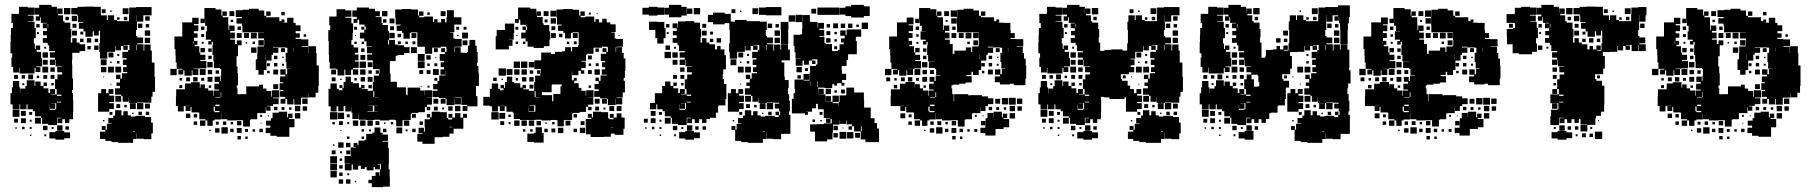

<svg xmlns="http://www.w3.org/2000/svg" viewBox="-20 -557 7434 789"><path d="M295 -382H307V-375H330V-347H307V-340H277V-310H276V-292H277V-235H280V-187H276V-175H280V-146H281V-96H280V-67H265V-52H247V-67H236V-51H216V-71H232V-73H214V-43H178V-48H153V-73H148V-79H124V-100H115V-108H93V-128H89V-108H63V-128H60V-107H32V-128H23V-174H29V-198H33V-224H59V-198H63V-174H64V-193H84V-203H90V-227H122V-204H125V-222H147V-204H159V-194H179V-175H186V-191H206V-171H190V-169H213V-191H206V-231H216V-251H235V-260H215V-282H235V-284H209V-311H207V-290H185V-312H206V-320H185V-342H206V-347H182V-371H176V-381H156V-401H173V-412H157V-430H173V-441H156V-461H173V-463H148V-486H145V-472H127V-490H141V-497H122V-525H141V-537H192V-529H214V-504H215V-522H237V-500H219V-494H239V-470H245V-464H269V-438H273V-404H271V-382H277V-400H295ZM615 -300V-242H617V-180H607V-160H602V-135H570V-136H543V-134H509V-156H508V-139H484V-163H478V-168H453V-194H473V-204H459V-218H473V-232H457V-250H475V-234H481V-256H503V-261H486V-281H500V-290H485V-312H500V-318H483V-344H506V-351H512V-372H489V-370H505V-352H487V-368H477V-350H455V-368H453V-344H424V-343H421V-316H391V-343H388V-379H391V-431H386V-411H366V-428H361V-406H331V-428H323V-439H304V-463H322V-466H301V-493H298V-498H273V-524H298V-529H327V-530H365V-529H394V-500H395V-494H419V-475H423V-494H449V-475H460V-470H510V-497H511V-526H539V-528H603V-494H569V-468H543V-494H542V-468H543V-434H539V-409H544V-403H568V-379H544V-375H570V-349H573V-374H599V-349H604V-300ZM27 -320H30V-338H23V-384H24V-413H25V-442H33V-462H27V-500H58V-529H94V-526H121V-496H94V-493H118V-469H94V-467H122V-442H127V-400H119V-378H123V-356H127V-370H145V-352H131V-344H149V-318H153V-284H129V-281H146V-261H126V-278H122V-255H60V-279H58V-259H34V-282H27ZM243 -524H269V-498H243ZM484 -523H508V-499H484ZM398 -519H414V-503H398ZM433 -514H439V-508H433ZM275 -492H297V-470H275ZM577 -490H595V-472H577ZM263 -488V-474H249V-488ZM503 -488V-474H489V-488ZM461 -486H471V-476H461ZM565 -460V-442H547V-460ZM278 -443V-459H294V-443ZM129 -458H143V-444H129ZM176 -444H178V-458H176ZM593 -458V-444H579V-458ZM575 -432H597V-410H575ZM296 -411H276V-431H296ZM310 -415V-427H322V-415ZM140 -425V-417H132V-425ZM597 -380H575V-402H597ZM355 -382H337V-400H355ZM323 -384H309V-398H323ZM369 -384V-398H383V-384ZM542 -373H540V-351H542ZM385 -352H367V-370H385ZM353 -354H339V-368H353ZM162 -357V-365H170V-357ZM177 -320H155V-342H177ZM426 -341H446V-321H426ZM462 -327V-335H470V-327ZM394 -313H418V-289H394ZM176 -311V-291H156V-311ZM471 -296H461V-306H471ZM439 -304V-298H433V-304ZM178 -259H154V-283H178ZM448 -259H424V-283H448ZM478 -259H454V-283H478ZM395 -282H417V-260H395ZM187 -280H205V-262H187ZM116 -251V-231H96V-251ZM54 -249V-233H38V-249ZM174 -249V-233H158V-249ZM188 -249H204V-233H188ZM69 -248H83V-234H69ZM141 -246V-236H131V-246ZM408 -243V-239H404V-243ZM159 -218H173V-204H159ZM201 -216V-206H191V-216ZM80 -215V-207H72V-215ZM438 -213V-209H434V-213ZM448 -109H429V-98H383V-174H396V-191H416V-174H426V-191H446V-171H429V-164H449V-138H429V-133H448ZM214 -163H232V-168H214ZM478 -139H454V-163H478ZM231 -136V-139H214V-136ZM569 -134V-108H543V-134ZM211 -109V-133H190V-132H207V-110H185V-127H184V-106H208V-109ZM514 -133H538V-109H514ZM576 -131H596V-111H576ZM458 -113V-129H474V-113ZM491 -116V-126H501V-116ZM60 -77H32V-105H60ZM576 -76H601V-53H608V-9H602V15H570V13H542V-10H541V14H527V30H465V27H438V22H413V14H391V-16H413V-23H398V-39H414V-24H419V-48H439V-50H425V-72H445V-82H453V-104H479V-83H487V-100H505V-83H518V-78H536V-81H576ZM86 -81H66V-101H86ZM549 -84V-98H563V-84ZM593 -98V-84H579V-98ZM112 -85H100V-97H112ZM442 -97V-85H430V-97ZM529 -94V-88H523V-94ZM148 -49H124V-73H148ZM86 -51H66V-71H86ZM54 -53H38V-69H54ZM110 -57H102V-65H110ZM409 -64V-58H403V-64ZM215 -20V-42H237V-20ZM175 -22H157V-40H175ZM249 -24V-38H263V-24ZM81 -26H71V-36H81ZM110 -27H102V-35H110ZM192 -27V-35H200V-27ZM49 -28H43V-34H49ZM208 -19H244V-13H268V11H244V17H208V12H183V-14H208ZM535 -18H527V-16H535ZM170 3H162V-5H170ZM109 2H103V-4H109Z M1072 -116V-92H1037V-67H1010V-64H1007V-37H979V-63H952V-62H914V-67H889V-90H888V-66H862V-62H854V-40H832V-62H824V-67H799V-94H796V-95H767V-118H763V-101H743V-121H760V-122H743V-121H735V-99H711V-121H703V-161H704V-190H740V-214H765V-219H801V-197H804V-210H822V-194H836V-185H857V-163H859V-185H880V-189H861V-213H880V-220H862V-242H884V-224H887V-247H889V-273H885V-277H859V-305H857V-331H853V-371H855V-385H850V-374H836V-388H847V-394H826V-428H830V-451H823V-478H822V-462H804V-480H820V-524H866V-518H890V-493H894V-510H912V-492H895V-486H918V-457H919V-434H922V-452H944V-430H926V-423H945V-399H926V-394H946V-376H953V-391H973V-371H958V-326H952V-284H956V-256H958V-206H953V-194H956V-170H962V-168H964V-170H992V-202H1045V-209H1061V-193H1075V-183H1095V-160H1098V-186H1128V-156H1102V-153H1125V-129H1102V-122H1078V-120H1092V-102H1074V-116ZM1281 -288H1290V-204H1288V-176H1277V-157H1249V-174H1248V-156H1219V-155H1217V-127H1189V-150H1186V-128H1160V-150H1153V-131H1133V-151H1152V-159H1131V-183H1144V-187H1129V-215H1144V-219H1131V-243H1152V-250H1132V-272H1154V-252H1160V-274H1174V-275H1157V-302H1154V-340H1161V-361H1153V-362H1124V-364H1102V-362H1124V-340H1102V-332H1096V-308H1075V-269H1064V-250H1042V-269H1031V-313H1037V-337H1038V-366H1064V-370H1066V-393H1065V-399H1041V-423H1065V-424H1036V-425H1010V-424H976V-452H974V-460H952V-482H974V-487H949V-515H977V-517H1003V-521H1043V-514H1066V-492H1074V-486H1128V-470H1137V-477H1149V-465H1142V-464H1160V-484H1186V-463H1195V-453H1215V-429H1195V-420H1212V-402H1195V-397H1219V-395H1247V-367H1220V-364H1246V-339H1247V-367H1279V-339H1281ZM923 -511H943V-491H923ZM1074 -510H1092V-492H1074ZM1136 -508H1150V-494H1136ZM713 -271H730V-274H706V-300H702V-329H701V-355H697V-407H729V-465H770V-484H796V-458H777V-453H795V-429H777V-420H792V-402H777V-389H791V-373H780V-367H799V-341H803V-332H824V-310H803V-306H828V-276H799V-275H776V-273H795V-249H771V-268H768V-246H738V-268H733V-251H713ZM938 -476V-466H928V-476ZM806 -448H820V-434H806ZM956 -434V-448H970V-434ZM1011 -423H1035V-399H1011ZM973 -401H953V-421H973ZM983 -421H1003V-401H983ZM807 -417H819V-405H807ZM1228 -416H1238V-406H1228ZM1042 -370V-392H1064V-370ZM775 -387H773V-378H775ZM1018 -376V-386H1028V-376ZM817 -385V-377H809V-385ZM996 -384V-378H990V-384ZM1034 -340H1012V-362H1034ZM1186 -346V-361H1185V-346ZM804 -360H822V-342H804ZM1135 -359H1151V-343H1135ZM836 -358H850V-344H836ZM1069 -313H1070V-332H1069ZM850 -314H836V-328H850ZM1106 -328H1120V-314H1106ZM1140 -318V-324H1146V-318ZM854 -280H832V-302H854ZM1120 -284H1106V-298H1120ZM1077 -297H1089V-285H1077ZM1147 -287H1139V-295H1147ZM680 -274H706V-248H680ZM801 -273H825V-249H801ZM1123 -251H1103V-271H1123ZM834 -252V-270H852V-252ZM866 -254V-268H880V-254ZM1088 -266V-256H1078V-266ZM833 -241H853V-221H833ZM792 -240V-222H774V-240ZM761 -239V-223H745V-239ZM819 -237V-225H807V-237ZM718 -226V-236H728V-226ZM1123 -191H1103V-211H1123ZM729 -195H717V-207H729ZM848 -206V-196H838V-206ZM887 -158H889V-178H887ZM865 -155H886V-157H865ZM1244 -130H1222V-152H1244ZM882 -127H865V-121H882ZM1214 -100H1192V-122H1214ZM1242 -102H1224V-120H1242ZM858 -119V-100H862V-96H882V-101H863V-119ZM1120 -118V-104H1106V-118ZM1137 -105V-117H1149V-105ZM1168 -106V-116H1178V-106ZM1182 -72H1167V-68H1190V-34H1169V5H1117V1H1091V-10H1072V-32H1091V-41H1073V-61H1093V-71H1100V-94H1126V-98H1160V-75H1164V-90H1182ZM1214 -70H1192V-92H1214ZM762 -72H744V-90H762ZM790 -74H776V-88H790ZM1049 -85H1057V-77H1049ZM1085 -83V-79H1081V-83ZM824 -40H802V-62H824ZM954 -42V-60H972V-42ZM790 -44H776V-58H790ZM896 -44V-58H910V-44ZM867 -45V-57H879V-45ZM928 -46V-56H938V-46ZM1055 -53V-49H1051V-53ZM916 -8H890V-34H916ZM973 -11H953V-31H973ZM882 -12H864V-30H882ZM940 -14H926V-28H940ZM1060 -14H1046V-28H1060ZM999 -15H987V-27H999ZM1028 -16H1018V-26H1028ZM846 -18H840V-24H846ZM970 16H956V2H970ZM998 14H988V4H998Z M1699 -93H1672V-90H1668V-64H1639V-63H1634V-38H1608V-63H1603V-65H1580V-62H1542V-65H1518V-64H1484V-65H1455V-92H1454V-68H1428V-94H1424V-116H1423V-99H1399V-121H1392V-100H1370V-120H1363V-99H1339V-120H1330V-192H1338V-214H1364V-192H1372V-186H1387V-195H1392V-220H1400V-242H1422V-220H1430V-215H1455V-197H1464V-208H1478V-194H1467V-191H1491V-184H1512V-220H1516V-246H1537V-254H1524V-268H1538V-255H1540V-273H1513V-302H1512V-309H1489V-333H1509V-338H1488V-364H1509V-366H1486V-387H1477V-399H1459V-423H1477V-435H1483V-448H1478V-456H1456V-476H1449V-463H1433V-479H1446V-488H1428V-514H1446V-526H1496V-521H1521V-511H1541V-491H1524V-488H1548V-462H1552V-454H1574V-429H1579V-393H1575V-374H1579V-393H1603V-374H1614V-371H1641V-363H1663V-339H1641V-331H1614V-328H1606V-306H1582V-255H1585V-221H1611V-198H1648V-170H1650V-166H1655V-197H1707V-185H1725V-165H1726V-186H1756V-156H1735V-155H1755V-127H1735V-118H1748V-104H1734V-117H1726V-96H1699ZM1948 -204H1936V-162H1942V-120H1901V-101H1881V-121H1900V-126H1876V-155H1875V-156H1851V-154H1874V-128H1848V-151H1847V-125H1815V-151H1811V-154H1784V-158H1758V-184H1778V-190H1760V-212H1778V-224H1785V-247H1811V-250H1790V-272H1805V-281H1791V-301H1805V-307H1787V-335H1808V-343H1793V-359H1809V-344H1815V-363H1813V-365H1791V-361H1756V-336H1726V-364H1724V-365H1695V-424H1670V-422H1664V-398H1638V-422H1632V-430H1610V-452H1626V-456H1606V-484H1604V-518H1632V-520H1670V-518H1698V-493H1702V-510H1720V-492H1703V-486H1723V-489H1759V-466H1764V-478H1778V-465H1793V-479H1809V-465H1815V-487H1817V-515H1845V-487H1847V-486H1876V-456H1847V-425H1829V-423H1843V-399H1849V-397H1877V-365H1849V-363H1847V-344H1849V-363H1873V-341H1881V-340H1899V-343H1903V-369H1909V-393H1933V-369H1939V-343H1943V-299H1940V-286H1946V-258H1948ZM1331 -389H1329V-433H1337V-453H1333V-489H1363V-519H1399V-514H1424V-488H1399V-484H1424V-461H1431V-421H1429V-393H1424V-373H1433V-362H1452V-340H1438V-333H1453V-309H1438V-304H1454V-278H1431V-272H1452V-250H1430V-271H1423V-249H1399V-271H1395V-247H1367V-272H1362V-275H1335V-302H1332V-331H1331ZM1550 -512H1572V-490H1550ZM1791 -511H1811V-491H1791ZM1736 -506H1746V-496H1736ZM1581 -481H1601V-461H1581ZM1568 -478V-464H1554V-478ZM1599 -449V-433H1583V-449ZM1435 -447H1447V-435H1435ZM1465 -435V-447H1477V-435ZM1855 -447H1867V-435H1855ZM1885 -447H1897V-435H1885ZM1879 -423H1903V-399H1879ZM1580 -422H1602V-400H1580ZM1671 -421H1691V-401H1671ZM1614 -418H1628V-404H1614ZM1864 -414V-408H1858V-414ZM1439 -409V-413H1443V-409ZM1901 -391V-371H1881V-391ZM1627 -387V-375H1615V-387ZM1687 -387V-375H1675V-387ZM1446 -376H1436V-386H1446ZM1466 -376V-386H1476V-376ZM1646 -376V-386H1656V-376ZM1693 -339H1669V-363H1693ZM1763 -359H1779V-343H1763ZM1478 -344H1464V-358H1478ZM1697 -335H1725V-307H1697ZM1481 -311H1461V-331H1481ZM1732 -330H1750V-312H1732ZM1769 -319V-323H1773V-319ZM1725 -277H1697V-305H1725ZM1484 -278H1458V-304H1484ZM1491 -301H1511V-281H1491ZM1777 -285H1765V-297H1777ZM1736 -286V-296H1746V-286ZM1783 -249H1759V-273H1783ZM1460 -272H1482V-250H1460ZM1341 -271H1361V-251H1341ZM1703 -269H1719V-253H1703ZM1733 -269H1749V-253H1733ZM1508 -268V-254H1494V-268ZM1812 -251H1813V-265H1812ZM1511 -221H1491V-241H1511ZM1480 -240V-222H1462V-240ZM1359 -239V-223H1343V-239ZM1777 -237V-225H1765V-237ZM1446 -236V-226H1436V-236ZM1384 -234V-228H1378V-234ZM1508 -208V-194H1494V-208ZM1375 -195V-207H1387V-195ZM1745 -205V-197H1737V-205ZM1713 -203V-199H1709V-203ZM1514 -159H1518V-182H1514ZM1537 -158H1519V-157H1537ZM1761 -151H1781V-131H1761ZM1811 -131H1791V-151H1811ZM1533 -125H1519V-124H1533ZM1490 -100V-98H1518V-97H1533V-98H1518V-123H1494V-122H1512V-100ZM1850 -122H1872V-100H1850ZM1822 -120H1840V-102H1822ZM1779 -119V-103H1763V-119ZM1797 -107V-115H1805V-107ZM1872 -74H1883V-89H1899V-73H1884V-28H1844V-8H1827V5H1799V7H1766V34H1716V25H1695V-7H1716V-10H1700V-32H1722V-16H1726V-35H1725V-67H1747V-74H1734V-88H1748V-75H1754V-98H1788V-96H1816V-72H1822V-66H1838V-73H1823V-89H1839V-74H1850V-92H1872ZM1366 -66H1336V-96H1366ZM1394 -68H1368V-94H1394ZM1689 -73H1673V-89H1689ZM1405 -87H1417V-75H1405ZM1430 -62H1452V-40H1430ZM1460 -62H1482V-40H1460ZM1490 -62H1512V-40H1490ZM1662 -40H1640V-62H1662ZM1373 -59H1389V-43H1373ZM1523 -43V-59H1539V-43ZM1718 -58V-44H1704V-58ZM1346 -56H1356V-46H1346ZM1596 -46H1586V-56H1596ZM1407 -47V-55H1415V-47ZM1558 -48V-54H1564V-48ZM1838 -36H1827V-34H1838ZM1577 139H1581V168H1582V210H1554V212H1508V196H1494V182H1508V166H1523V151H1539V166H1541V139H1545V117H1532V119H1541V139H1521V130H1515V143H1487V130H1479V137H1463V124H1452V140H1430V119H1425V143H1397V115H1421V114H1396V84H1421V49H1442V47H1433V31H1449V40H1453V21H1479V17H1485V-7H1510V-12H1519V-33H1543V-12H1552V-4H1574V22H1552V25H1575V52H1578V116H1577ZM1633 -9H1609V-33H1633ZM1568 -14H1554V-28H1568ZM1688 -14H1674V-28H1688ZM1466 -26H1476V-16H1466ZM1505 -25V-17H1497V-25ZM1655 -17H1647V-25H1655ZM1383 -23V-19H1379V-23ZM1416 14H1406V4H1416ZM1476 14H1466V4H1476ZM1392 50H1370V28H1392ZM1420 48H1402V30H1420ZM1354 36V42H1348V36ZM1359 77H1343V61H1359ZM1419 61V77H1403V61ZM1377 73V65H1385V73ZM1365 113H1337V85H1365ZM1386 104H1376V94H1386ZM1365 143H1337V115H1365ZM1388 136H1374V122H1388ZM1364 172H1338V146H1364ZM1388 166H1374V152H1388ZM1407 163V155H1415V163ZM1390 198H1372V180H1390ZM1420 198H1402V180H1420ZM1444 192H1438V186H1444Z M2118 -476H2112V-463H2096V-479H2109V-526H2159V-521H2184V-494H2185V-510H2203V-492H2187V-487H2210V-461H2214V-454H2237V-428H2241V-394H2238V-367H2215V-360H2173V-365H2148V-387H2140V-399H2122V-423H2140V-434H2127V-448H2141V-435H2146V-448H2141V-455H2118ZM2543 -317H2550V-265H2548V-237H2543V-225H2548V-177H2539V-156H2514V-154H2537V-128H2511V-151H2510V-125H2478V-151H2474V-153H2446V-159H2422V-183H2440V-190H2423V-212H2440V-224H2427V-238H2441V-225H2448V-247H2474V-250H2453V-272H2467V-281H2454V-301H2467V-306H2449V-336H2471V-343H2456V-359H2472V-344H2478V-363H2476V-365H2454V-361H2419V-336H2393V-332H2388V-307H2369V-304H2387V-278H2369V-268H2381V-254H2367V-266H2357V-248H2331V-263H2330V-227H2338V-237H2350V-225H2340V-215H2358V-196H2369V-184H2387V-164H2389V-186H2419V-156H2397V-155H2418V-127H2397V-118H2388V-97H2362V-93H2335V-90H2331V-64H2302V-63H2297V-38H2271V-63H2266V-64H2243V-62H2205V-65H2181V-64H2117V-68H2091V-94H2087V-98H2061V-120H2054V-101H2034V-120H2026V-99H2002V-120H1993V-123H1966V-159H1993V-192H2001V-214H2027V-192H2035V-186H2049V-194H2037V-208H2051V-196H2055V-220H2063V-242H2085V-220H2093V-215H2118V-197H2127V-208H2141V-194H2130V-190H2153V-184H2175V-220H2179V-246H2200V-254H2187V-268H2201V-255H2203V-273H2176V-309H2203V-312H2204V-341H2244V-335H2261V-344H2289V-346H2302V-363H2326V-346H2331V-364H2355V-370H2358V-424H2333V-422H2326V-399H2302V-422H2295V-430H2273V-452H2288V-456H2269V-484H2267V-518H2295V-520H2333V-517H2360V-493H2365V-510H2383V-492H2366V-486H2386V-489H2422V-467H2427V-478H2441V-465H2455V-480H2473V-465H2488V-457H2510V-425H2492V-423H2506V-399H2512V-397H2540V-365H2512V-363H2510V-344H2512V-363H2536V-340H2543ZM2242 -513H2266V-489H2242ZM2214 -511H2234V-491H2214ZM2400 -505H2408V-497H2400ZM2432 -503H2436V-499H2432ZM2243 -482H2265V-460H2243ZM2230 -477V-465H2218V-477ZM2086 -369H2071V-354H2017V-408H2021V-434H2055V-460H2093V-422H2091V-394H2071V-393H2086ZM2246 -433V-449H2262V-433ZM2098 -447H2110V-435H2098ZM2264 -401H2244V-421H2264ZM2334 -421H2354V-401H2334ZM2277 -418H2291V-404H2277ZM2102 -409V-413H2106V-409ZM2522 -413H2526V-409H2522ZM2350 -387V-375H2338V-387ZM2109 -376H2099V-386H2109ZM2129 -376V-386H2139V-376ZM2309 -376V-386H2319V-376ZM2427 -358H2441V-344H2427ZM2396 -329H2412V-313H2396ZM2091 -304H2117V-278H2091ZM2121 -304H2147V-278H2121ZM2153 -302H2175V-280H2153ZM2440 -297V-285H2428V-297ZM2399 -286V-296H2409V-286ZM2029 -276H2059V-246H2029ZM2086 -249H2062V-273H2086ZM2093 -272H2115V-250H2093ZM2123 -272H2145V-250H2123ZM2445 -250H2423V-272H2445ZM2396 -269H2412V-253H2396ZM2157 -254V-268H2171V-254ZM2143 -240V-222H2125V-240ZM2155 -240H2173V-222H2155ZM2007 -238H2021V-224H2007ZM2109 -236V-226H2099V-236ZM2047 -234V-228H2041V-234ZM2283 -171V-202H2288V-210H2248V-207H2247V-178H2207V-166H2249V-141H2254V-171ZM2172 -209V-193H2156V-209ZM2409 -206V-196H2399V-206ZM2181 -182H2177V-158H2181V-157H2199V-158H2181ZM2424 -151H2444V-131H2424ZM2474 -131H2454V-151H2474ZM2152 -118V-98H2180V-124H2157V-122H2175V-100H2153V-118ZM2053 -121V-122H2035V-121ZM2484 -121H2504V-101H2484ZM2514 -121H2534V-101H2514ZM2442 -119V-103H2426V-119ZM2411 -118V-104H2397V-118ZM2460 -107V-115H2468V-107ZM2514 -91H2534V-74H2547V-28H2542V-3H2506V-8H2490V5H2461V6H2407V-5H2388V-34H2387V-68H2410V-73H2396V-89H2412V-75H2417V-98H2451V-96H2479V-71H2484V-67H2501V-73H2486V-89H2502V-74H2514ZM2029 -66H1999V-96H2029ZM2056 -69H2032V-93H2056ZM2351 -74H2337V-88H2351ZM2079 -76H2069V-86H2079ZM2115 -40H2093V-62H2115ZM2145 -40H2123V-62H2145ZM2153 -62H2175V-40H2153ZM2324 -41H2304V-61H2324ZM2185 -42V-60H2203V-42ZM2052 -43H2036V-59H2052ZM2366 -43V-59H2382V-43ZM2249 -46V-56H2259V-46ZM2078 -47H2070V-55H2078ZM2221 -48V-54H2227V-48ZM2501 -35H2490V-34H2501ZM2181 -34H2207V-11H2214V29H2174V26H2147V-8H2174V-11H2181ZM2295 -10H2273V-32H2295ZM2385 -10H2363V-32H2385ZM2262 -13H2246V-29H2262ZM2231 -14H2217V-28H2231ZM2351 -14H2337V-28H2351ZM2139 -16H2129V-26H2139ZM2169 -26V-16H2159V-26Z M2780 -486H2729V-497H2710V-525H2729V-537H2780V-529H2802V-493H2780ZM3478 -491H3454V-497H3430V-525H3454V-531H3478V-537H3530V-531H3554V-491H3530V-485H3478ZM2682 -496V-493H2646V-497H2620V-525H2646V-529H2682V-526H2709V-496ZM3127 -494V-496H3099V-526H3127V-528H3191V-494ZM3429 -496H3339V-526H3429ZM2831 -524H2857V-498H2831ZM3072 -523H3096V-499H3072ZM2803 -522H2825V-500H2803ZM3314 -521H3334V-501H3314ZM2986 -519H3002V-503H2986ZM3021 -514H3027V-508H3021ZM3226 -99H3222V-85H3228V-7H3190V15H3158V13H3130V-10H3129V14H3115V30H3053V27H3026V22H3001V-23H2986V-39H3002V-24H3007V-48H3027V-50H3013V-72H3033V-82H3041V-104H3067V-83H3075V-100H3093V-83H3106V-78H3124V-81H3164V-76H3180V-84H3167V-98H3181V-85H3186V-99H3182V-111H3164V-131H3182V-135H3158V-136H3131V-134H3097V-156H3096V-139H3072V-163H3066V-168H3041V-194H3061V-204H3047V-218H3061V-232H3045V-250H3063V-234H3069V-256H3091V-261H3074V-281H3088V-290H3073V-312H3088V-318H3071V-344H3094V-351H3100V-372H3077V-370H3093V-352H3075V-368H3065V-350H3043V-368H3041V-344H3012V-343H3009V-316H2979V-343H2976V-379H2979V-434H2977V-462H2958V-457H2910V-466H2889V-496H2910V-505H2958V-500H2983V-468H3000V-475H3048V-470H3103V-468H3131V-434H3127V-409H3132V-403H3156V-379H3132V-375H3158V-349H3161V-374H3187V-353H3190V-375H3218V-353H3226V-309H3192V-300H3203V-242H3205V-228H3221V-194H3218V-170H3223V-143H3226ZM3584 -51V-29H3592V27H3536V16H3517V-17H3490V-38H3481V-46H3459V-62H3457V-48H3431V-62H3430V-45H3403V-12H3401V16H3379V24H3329V-16H3309V-46H3338V-47H3365V-50H3398V-68H3393V-52H3375V-70H3391V-72H3365V-108H3341V-130H3333V-112H3317V-98H3294V-97H3300V-85H3288V-91H3234V-151H3241V-174H3247V-192H3245V-230H3282V-253H3306V-229H3283V-226H3307V-258H3309V-286H3333V-292H3339V-313H3317V-308H3304V-291H3284V-308H3278V-287H3250V-315H3271V-316H3249V-342H3245V-368H3241V-414H3269V-416H3276V-439H3277V-466H3249V-496H3279V-468H3280V-495H3308V-468H3311V-467H3340V-444H3342V-463H3366V-439H3347V-434H3367V-408H3347V-405H3368V-380H3373V-376H3399V-348H3401V-347H3423V-352H3430V-375H3447V-383H3436V-399H3451V-410H3433V-432H3455V-414H3459V-436H3519V-406H3497V-388H3501V-334H3465V-310H3459V-286H3439V-267H3440V-254H3457V-228H3440V-217H3450V-205H3438V-215H3420V-205H3408V-211H3400V-195H3368V-197H3342V-172H3343V-192H3365V-170H3345V-169H3372V-139H3401V-164H3427V-138H3402V-133H3426V-120H3427V-138H3430V-165H3457V-168H3458V-197H3490V-177H3530V-148H3531V-115H3558V-71H3574V-51ZM3221 -494H3247V-468H3221ZM2950 -232H2955V-212H2965V-150H2961V-124H2934V-121H2931V-94H2922V-73H2897V-68H2883V-52H2865V-67H2853V-52H2835V-67H2824V-51H2804V-71H2820V-73H2802V-43H2766V-48H2741V-73H2736V-79H2712V-100H2703V-108H2681V-128H2677V-108H2651V-134H2671V-174H2700V-175H2701V-204H2713V-222H2735V-204H2747V-194H2767V-175H2774V-191H2794V-171H2778V-169H2801V-191H2794V-231H2804V-251H2823V-260H2803V-282H2823V-284H2797V-311H2795V-290H2773V-312H2794V-320H2773V-342H2794V-347H2770V-371H2764V-381H2744V-401H2761V-412H2745V-430H2761V-441H2744V-461H2764V-444H2766V-469H2795V-470H2833V-464H2857V-438H2861V-404H2859V-382H2865V-400H2883V-382H2895V-375H2918V-354H2927V-368H2941V-354H2957V-330H2963V-272H2952V-253H2950ZM2681 -400H2673V-434H2647V-468H2681V-467H2710V-442H2715V-400H2707V-378H2681ZM3219 -376H3189V-435H3188V-467H3220V-435H3219ZM3547 -438H3521V-464H3547ZM3404 -461H3424V-441H3404ZM3153 -460V-442H3135V-460ZM3453 -460V-442H3435V-460ZM3483 -442H3465V-460H3483ZM2866 -459H2882V-443H2866ZM2717 -458H2731V-444H2717ZM3167 -444V-458H3181V-444ZM3377 -444V-458H3391V-444ZM3509 -456V-446H3499V-456ZM3163 -432H3185V-410H3163ZM2864 -431H2884V-411H2864ZM3392 -413H3376V-429H3392ZM2898 -415V-427H2910V-415ZM3409 -426H3419V-416H3409ZM2728 -425V-417H2720V-425ZM3185 -380H3163V-402H3185ZM2925 -400H2943V-382H2925ZM3393 -382H3375V-400H3393ZM2911 -384H2897V-398H2911ZM3419 -386H3409V-396H3419ZM3130 -373H3128V-351H3130ZM2733 -352H2715V-370H2733ZM3420 -355H3408V-367H3420ZM2750 -357V-365H2758V-357ZM2737 -318H2711V-344H2737ZM2765 -320H2743V-342H2765ZM3014 -341H3034V-321H3014ZM3050 -327V-335H3058V-327ZM2982 -313H3006V-289H2982ZM2744 -311H2764V-291H2744ZM3331 -308V-294H3317V-308ZM3059 -296H3049V-306H3059ZM3027 -304V-298H3021V-304ZM3036 -259H3012V-283H3036ZM3066 -259H3042V-283H3066ZM3253 -282H3275V-260H3253ZM2775 -280H2793V-262H2775ZM3288 -265V-277H3300V-265ZM2762 -249V-233H2746V-249ZM2776 -249H2792V-233H2776ZM3271 -248V-234H3257V-248ZM3309 -205H3310V-224H3309ZM3340 -221H3338V-199H3340ZM2747 -218H2761V-204H2747ZM2789 -216V-206H2779V-216ZM3026 -213V-209H3022V-213ZM3373 -192H3395V-170H3373ZM2971 -174H2984V-191H3004V-174H3014V-191H3034V-171H3017V-164H3037V-138H3017V-133H3036V-109H3017V-98H2971ZM3452 -173H3436V-189H3452ZM3419 -186V-176H3409V-186ZM2802 -163H2820V-168H2802ZM3066 -139H3042V-163H3066ZM3395 -140H3373V-162H3395ZM2819 -136V-139H2802V-136ZM3157 -134V-108H3131V-134ZM2799 -109V-133H2778V-132H2795V-110H2773V-127H2772V-106H2796V-109ZM3102 -133H3126V-109H3102ZM3046 -113V-129H3062V-113ZM3079 -116V-126H3089V-116ZM2674 -81H2654V-101H2674ZM3137 -84V-98H3151V-84ZM2700 -85H2688V-97H2700ZM3030 -97V-85H3018V-97ZM3348 -97H3360V-85H3348ZM3117 -94V-88H3111V-94ZM2736 -49H2712V-73H2736ZM2674 -51H2654V-71H2674ZM2642 -53H2626V-69H2642ZM3319 -56V-66H3329V-56ZM2698 -57H2690V-65H2698ZM2997 -64V-58H2991V-64ZM3357 -64V-58H3351V-64ZM2803 -20V-42H2825V-20ZM2763 -22H2745V-40H2763ZM3423 -22H3405V-40H3423ZM2837 -24V-38H2851V-24ZM2881 -24H2867V-38H2881ZM3481 -24H3467V-38H3481ZM3518 -38V-18H3521V-38ZM2669 -26H2659V-36H2669ZM2698 -27H2690V-35H2698ZM2780 -27V-35H2788V-27ZM2637 -28H2631V-34H2637ZM3442 -29V-33H3446V-29ZM2796 -19H2832V-13H2856V11H2832V17H2796V12H2771V-14H2796ZM3123 -18H3115V-16H3123ZM3458 13H3430V-15H3458ZM3487 12H3461V-14H3487ZM3514 9H3494V-11H3514ZM3423 8H3405V-10H3423ZM2758 3H2750V-5H2758ZM2697 2H2691V-4H2697Z M4195 -288H4197V-234H4194V-207H4146V-213H4131V-210H4089V-219H4068V-243H4089V-250H4069V-272H4091V-252H4097V-274H4111V-276H4095V-302H4091V-340H4098V-361H4090V-362H4061V-365H4039V-362H4061V-340H4039V-332H4033V-308H4012V-269H4002V-249H3978V-262H3972V-249H3951V-244H3973V-218H3948V-213H3922V-209H3895V-206H3890V-194H3893V-170H3899V-141H3901V-170H3959V-165H3965V-166H4015V-161H4040V-153H4062V-129H4040V-121H4030V-101H4010V-116H4009V-92H3980V-91H3974V-67H3947V-64H3944V-37H3916V-63H3889V-62H3851V-67H3826V-91H3825V-66H3799V-62H3791V-40H3769V-62H3761V-67H3736V-94H3733V-95H3704V-118H3700V-101H3680V-121H3697V-122H3680V-121H3640V-161H3641V-190H3678V-213H3701V-220H3739V-197H3740V-211H3760V-194H3773V-185H3794V-163H3796V-185H3817V-189H3798V-213H3817V-221H3800V-241H3820V-224H3825V-246H3845V-248H3827V-273H3822V-278H3797V-304H3820V-305H3794V-331H3790V-371H3792V-385H3787V-374H3773V-388H3784V-394H3763V-428H3784V-429H3768V-451H3760V-478H3759V-462H3741V-480H3757V-524H3803V-519H3828V-493H3831V-510H3849V-492H3832V-486H3855V-457H3856V-434H3859V-452H3881V-430H3863V-423H3882V-399H3863V-394H3883V-376H3895V-336H3902V-349H3949V-362H3971V-343H3975V-366H4001V-370H4003V-393H4002V-424H3973V-425H3947V-424H3913V-453H3912V-488H3887V-514H3913V-489H3914V-517H3940V-521H3980V-514H4003V-492H4011V-486H4065V-470H4074V-477H4086V-465H4079V-464H4103V-463H4132V-434H4133V-421H4150V-401H4133V-397H4156V-396H4185V-366H4157V-364H4183V-339H4188V-316H4195ZM3860 -511H3880V-491H3860ZM4011 -510H4029V-492H4011ZM3650 -271H3667V-274H3643V-300H3639V-329H3638V-355H3634V-407H3666V-465H3706V-485H3734V-457H3714V-453H3732V-429H3714V-421H3730V-401H3714V-389H3728V-373H3717V-367H3736V-342H3741V-332H3761V-310H3741V-306H3765V-276H3737V-274H3713V-273H3732V-249H3708V-268H3705V-246H3675V-268H3670V-251H3650ZM3889 -482H3911V-460H3889ZM3874 -475V-467H3866V-475ZM3743 -448H3757V-434H3743ZM3893 -434V-448H3907V-434ZM3948 -423H3972V-399H3948ZM3979 -422H4001V-400H3979ZM3910 -401H3890V-421H3910ZM3920 -401V-421H3940V-401ZM3745 -416H3755V-406H3745ZM4000 -391V-371H3980V-391ZM3712 -387H3711V-378H3712ZM3965 -386V-376H3955V-386ZM3754 -385V-377H3746V-385ZM4123 -346V-361H4122V-346ZM3741 -360H3759V-342H3741ZM4072 -359H4088V-343H4072ZM3773 -358H3787V-344H3773ZM4006 -313H4007V-332H4006ZM3787 -314H3773V-328H3787ZM4043 -328H4057V-314H4043ZM4077 -318V-324H4083V-318ZM3791 -280H3769V-302H3791ZM4013 -298H4027V-284H4013ZM4057 -284H4043V-298H4057ZM4084 -287H4076V-295H4084ZM3617 -274H3643V-248H3617ZM3738 -273H3762V-249H3738ZM4060 -251H4040V-271H4060ZM3771 -252V-270H3789V-252ZM3802 -253V-269H3818V-253ZM4025 -266V-256H4015V-266ZM3770 -241H3790V-221H3770ZM3729 -240V-222H3711V-240ZM3638 -223H3622V-239H3638ZM3698 -239V-223H3682V-239ZM3756 -237V-225H3744V-237ZM3655 -226V-236H3665V-226ZM3667 -194H3653V-208H3667ZM3785 -206V-196H3775V-206ZM3824 -158H3827V-178H3824ZM3802 -155H3823V-157H3802ZM4154 -127H4126V-155H4154ZM4097 -154H4123V-128H4097ZM4181 -130H4159V-152H4181ZM4070 -151H4090V-131H4070ZM3820 -127H3802V-121H3820ZM4151 -100H4129V-122H4151ZM4179 -102H4161V-120H4179ZM3795 -119V-100H3799V-96H3820V-101H3800V-119ZM4043 -104V-118H4057V-104ZM4086 -117V-105H4074V-117ZM4115 -116V-106H4105V-116ZM4119 -72H4104V-68H4127V-34H4104V-27H4071V0H4029V-10H4009V-32H4029V-42H4030V-71H4038V-93H4062V-75H4063V-98H4097V-75H4101V-90H4119ZM4151 -70H4129V-92H4151ZM3700 -71H3680V-91H3700ZM3714 -75V-87H3726V-75ZM3986 -77V-85H3994V-77ZM4018 -79V-83H4022V-79ZM3761 -40H3739V-62H3761ZM3891 -42V-60H3909V-42ZM4011 -42V-60H4029V-42ZM3832 -43V-59H3848V-43ZM3727 -44H3713V-58H3727ZM3803 -44V-58H3817V-44ZM3865 -46V-56H3875V-46ZM3853 -8H3827V-34H3853ZM3910 -11H3890V-31H3910ZM3819 -12H3801V-30H3819ZM3877 -14H3863V-28H3877ZM3937 -14H3923V-28H3937ZM3996 -15H3984V-27H3996ZM3965 -16H3955V-26H3965ZM3783 -18H3777V-24H3783ZM3907 16H3893V2H3907ZM3935 14H3925V4H3935Z M4839 -300V-242H4841V-180H4831V-160H4826V-135H4794V-136H4767V-134H4733V-156H4732V-139H4708V-163H4702V-168H4677V-194H4697V-204H4683V-218H4697V-232H4681V-250H4699V-234H4705V-256H4727V-261H4710V-281H4724V-290H4709V-312H4724V-318H4707V-344H4730V-351H4736V-372H4713V-370H4729V-352H4711V-368H4701V-350H4679V-368H4677V-344H4648V-343H4645V-316H4626V-313H4642V-289H4626V-282H4641V-260H4619V-252H4586V-232H4591V-225H4614V-205H4624V-191H4640V-174H4650V-191H4670V-171H4653V-164H4673V-138H4653V-133H4672V-109H4653V-98H4607V-157H4601V-150H4539V-157H4516V-159H4504V-146H4505V-96H4504V-67H4489V-52H4471V-67H4460V-51H4440V-71H4456V-73H4438V-43H4402V-48H4377V-73H4372V-79H4348V-100H4339V-108H4317V-128H4313V-108H4287V-128H4284V-107H4256V-128H4247V-174H4253V-198H4257V-224H4283V-198H4287V-174H4288V-193H4308V-203H4314V-227H4346V-204H4349V-222H4371V-204H4383V-194H4403V-175H4410V-191H4430V-171H4414V-169H4437V-191H4430V-231H4440V-251H4459V-260H4439V-282H4459V-284H4433V-311H4431V-290H4409V-312H4430V-320H4409V-342H4430V-347H4406V-371H4400V-381H4380V-401H4397V-412H4381V-430H4397V-441H4380V-461H4397V-463H4372V-486H4369V-472H4351V-490H4365V-497H4346V-525H4365V-537H4416V-529H4438V-504H4439V-522H4461V-500H4443V-494H4463V-470H4469V-464H4493V-438H4497V-404H4495V-382H4501V-348H4519V-352H4547V-354H4593V-349H4612V-379H4615V-434H4613V-468H4617V-494H4643V-475H4647V-494H4673V-475H4684V-470H4734V-497H4735V-526H4763V-528H4827V-494H4793V-468H4767V-494H4766V-468H4767V-434H4763V-409H4768V-403H4792V-379H4768V-375H4794V-349H4797V-374H4823V-349H4828V-300ZM4251 -320H4254V-338H4247V-384H4248V-413H4249V-442H4257V-462H4251V-500H4282V-529H4318V-526H4345V-496H4318V-493H4342V-469H4318V-467H4346V-442H4351V-400H4343V-378H4347V-356H4351V-370H4369V-352H4355V-344H4373V-318H4377V-284H4353V-281H4370V-261H4350V-278H4346V-255H4284V-279H4282V-259H4258V-282H4251ZM4467 -524H4493V-498H4467ZM4708 -523H4732V-499H4708ZM4622 -519H4638V-503H4622ZM4657 -514H4663V-508H4657ZM4801 -490H4819V-472H4801ZM4487 -488V-474H4473V-488ZM4727 -488V-474H4713V-488ZM4685 -486H4695V-476H4685ZM4789 -460V-442H4771V-460ZM4353 -458H4367V-444H4353ZM4400 -444H4402V-458H4400ZM4817 -458V-444H4803V-458ZM4799 -432H4821V-410H4799ZM4364 -425V-417H4356V-425ZM4821 -380H4799V-402H4821ZM4766 -373H4764V-351H4766ZM4386 -357V-365H4394V-357ZM4401 -320H4379V-342H4401ZM4650 -341H4670V-321H4650ZM4686 -327V-335H4694V-327ZM4400 -311V-291H4380V-311ZM4695 -296H4685V-306H4695ZM4663 -304V-298H4657V-304ZM4402 -259H4378V-283H4402ZM4648 -283H4672V-259H4648ZM4702 -259H4678V-283H4702ZM4411 -280H4429V-262H4411ZM4340 -251V-231H4320V-251ZM4278 -249V-233H4262V-249ZM4398 -249V-233H4382V-249ZM4412 -249H4428V-233H4412ZM4293 -248H4307V-234H4293ZM4606 -247V-235H4594V-247ZM4365 -246V-236H4355V-246ZM4632 -243V-239H4628V-243ZM4383 -218H4397V-204H4383ZM4425 -216V-206H4415V-216ZM4304 -215V-207H4296V-215ZM4662 -213V-209H4658V-213ZM4438 -163H4456V-168H4438ZM4702 -139H4678V-163H4702ZM4455 -136V-139H4438V-136ZM4793 -134V-108H4767V-134ZM4435 -109V-133H4414V-132H4431V-110H4409V-127H4408V-106H4432V-109ZM4738 -133H4762V-109H4738ZM4800 -131H4820V-111H4800ZM4682 -113V-129H4698V-113ZM4715 -116V-126H4725V-116ZM4284 -77H4256V-105H4284ZM4800 -76H4825V-53H4832V-9H4826V15H4794V13H4766V-10H4765V14H4751V30H4689V27H4662V22H4637V14H4615V-16H4637V-23H4622V-39H4638V-24H4643V-48H4663V-50H4649V-72H4669V-82H4677V-104H4703V-83H4711V-100H4729V-83H4742V-78H4760V-81H4800ZM4310 -81H4290V-101H4310ZM4773 -84V-98H4787V-84ZM4817 -98V-84H4803V-98ZM4336 -85H4324V-97H4336ZM4654 -85V-97H4666V-85ZM4753 -94V-88H4747V-94ZM4372 -49H4348V-73H4372ZM4310 -51H4290V-71H4310ZM4278 -53H4262V-69H4278ZM4334 -57H4326V-65H4334ZM4627 -58V-64H4633V-58ZM4439 -20V-42H4461V-20ZM4399 -22H4381V-40H4399ZM4473 -24V-38H4487V-24ZM4305 -26H4295V-36H4305ZM4334 -27H4326V-35H4334ZM4416 -27V-35H4424V-27ZM4273 -28H4267V-34H4273ZM4432 -19H4468V-13H4492V11H4468V17H4432V12H4407V-14H4432ZM4759 -18H4751V-16H4759ZM4394 3H4386V-5H4394ZM4333 2H4327V-4H4333Z M5520 -214V-194H5517V-170H5522V-143H5525V-99H5521V-85H5527V-7H5489V15H5457V13H5429V-10H5428V14H5414V30H5352V27H5325V22H5300V-23H5285V-39H5301V-24H5306V-48H5326V-50H5312V-72H5332V-82H5340V-104H5366V-83H5374V-100H5392V-83H5405V-78H5423V-81H5463V-76H5479V-84H5466V-98H5480V-85H5485V-99H5481V-111H5463V-131H5481V-135H5457V-136H5430V-134H5396V-156H5395V-139H5371V-163H5365V-168H5340V-194H5360V-204H5346V-218H5360V-232H5344V-250H5362V-234H5368V-256H5390V-261H5373V-281H5387V-290H5372V-312H5387V-318H5370V-344H5393V-351H5399V-372H5376V-370H5392V-352H5374V-368H5364V-350H5342V-368H5340V-344H5311V-343H5281V-327H5289V-275H5282V-252H5249V-232H5254V-225H5277V-197H5264V-150H5260V-124H5233V-121H5230V-94H5202V-92H5196V-68H5182V-52H5164V-67H5152V-52H5134V-67H5123V-51H5103V-71H5119V-73H5101V-43H5065V-48H5040V-73H5035V-79H5011V-100H5002V-108H4980V-128H4976V-108H4950V-128H4947V-107H4919V-128H4910V-174H4916V-198H4920V-224H4946V-198H4950V-174H4951V-193H4971V-203H4977V-227H5009V-204H5012V-222H5034V-204H5046V-194H5066V-175H5073V-191H5093V-171H5077V-169H5100V-191H5093V-231H5103V-251H5122V-260H5102V-282H5122V-284H5096V-311H5094V-290H5072V-312H5093V-320H5072V-342H5093V-347H5069V-371H5063V-381H5043V-401H5060V-412H5044V-430H5060V-441H5043V-461H5060V-463H5035V-486H5032V-472H5014V-490H5028V-497H5009V-525H5028V-537H5079V-529H5101V-504H5102V-522H5124V-500H5106V-494H5126V-470H5132V-464H5156V-438H5160V-404H5158V-382H5164V-320H5179V-325H5182V-352H5210V-354H5226V-368H5240V-354H5254V-370H5272V-352H5256V-349H5275V-379H5278V-434H5276V-468H5280V-494H5306V-475H5310V-494H5336V-475H5347V-470H5397V-497H5398V-526H5426V-528H5479V-535H5527V-487H5523V-461H5519V-435H5518V-376H5488V-435H5487V-461H5483V-487H5482V-472H5464V-490H5479V-494H5456V-468H5430V-494H5429V-468H5430V-434H5426V-409H5431V-403H5455V-379H5431V-375H5457V-349H5460V-374H5486V-353H5489V-375H5517V-353H5525V-279H5524V-268H5530V-214ZM4914 -320H4917V-338H4910V-384H4911V-413H4912V-442H4920V-462H4914V-500H4945V-529H4981V-526H5008V-496H4981V-493H5005V-469H4981V-467H5009V-442H5014V-400H5006V-378H5010V-356H5014V-370H5032V-352H5018V-344H5036V-318H5040V-284H5016V-281H5033V-261H5013V-278H5009V-255H4947V-279H4945V-259H4921V-282H4914ZM5130 -524H5156V-498H5130ZM5371 -523H5395V-499H5371ZM5320 -514H5326V-508H5320ZM5150 -488V-474H5136V-488ZM5390 -488V-474H5376V-488ZM5348 -486H5358V-476H5348ZM5452 -460V-442H5434V-460ZM5016 -458H5030V-444H5016ZM5063 -444H5065V-458H5063ZM5466 -444V-458H5480V-444ZM5462 -432H5484V-410H5462ZM5253 -431H5273V-411H5253ZM5027 -425V-417H5019V-425ZM5484 -380H5462V-402H5484ZM5224 -400H5242V-382H5224ZM5270 -398V-384H5256V-398ZM5429 -373H5427V-351H5429ZM5049 -357V-365H5057V-357ZM5064 -320H5042V-342H5064ZM5349 -327V-335H5357V-327ZM5063 -311V-291H5043V-311ZM5358 -296H5348V-306H5358ZM5065 -259H5041V-283H5065ZM5311 -283H5335V-259H5311ZM5365 -259H5341V-283H5365ZM5074 -280H5092V-262H5074ZM5003 -251V-231H4983V-251ZM5148 -250H5123V-231H5133V-201H5151V-203H5155V-219H5151V-246H5148ZM4941 -249V-233H4925V-249ZM5061 -249V-233H5045V-249ZM5075 -249H5091V-233H5075ZM4956 -248H4970V-234H4956ZM5269 -247V-235H5257V-247ZM5028 -246V-236H5018V-246ZM5291 -239V-243H5295V-239ZM5046 -218H5060V-204H5046ZM5088 -216V-206H5078V-216ZM4967 -215V-207H4959V-215ZM5325 -213V-209H5321V-213ZM5270 -174H5283V-191H5303V-174H5313V-191H5333V-171H5316V-164H5336V-138H5316V-133H5335V-109H5316V-98H5270ZM5101 -163H5119V-168H5101ZM5365 -139H5341V-163H5365ZM5118 -136V-139H5101V-136ZM5456 -134V-108H5430V-134ZM5098 -109V-133H5077V-132H5094V-110H5072V-127H5071V-106H5095V-109ZM5401 -133H5425V-109H5401ZM5345 -113V-129H5361V-113ZM5378 -116V-126H5388V-116ZM4947 -77H4919V-105H4947ZM4973 -81H4953V-101H4973ZM5436 -84V-98H5450V-84ZM4999 -85H4987V-97H4999ZM5329 -97V-85H5317V-97ZM5416 -94V-88H5410V-94ZM5035 -49H5011V-73H5035ZM4973 -51H4953V-71H4973ZM4941 -53H4925V-69H4941ZM4997 -57H4989V-65H4997ZM5296 -64V-58H5290V-64ZM5102 -20V-42H5124V-20ZM5062 -22H5044V-40H5062ZM5150 -24H5136V-38H5150ZM4968 -26H4958V-36H4968ZM4997 -27H4989V-35H4997ZM5079 -27V-35H5087V-27ZM4936 -28H4930V-34H4936ZM5070 -14H5095V-19H5131V17H5095V12H5070ZM5422 -18H5414V-16H5422ZM5057 3H5049V-5H5057ZM4996 2H4990V-4H4996Z M6144 -288H6146V-234H6143V-207H6095V-213H6080V-210H6038V-219H6017V-243H6038V-250H6018V-272H6040V-252H6046V-274H6060V-276H6044V-302H6040V-340H6047V-361H6039V-362H6010V-365H5988V-362H6010V-340H5988V-332H5982V-308H5961V-269H5951V-249H5927V-262H5921V-249H5900V-244H5922V-218H5897V-213H5871V-209H5844V-206H5839V-194H5842V-170H5848V-141H5850V-170H5908V-165H5914V-166H5964V-161H5989V-153H6011V-129H5989V-121H5979V-101H5959V-116H5958V-92H5929V-91H5923V-67H5896V-64H5893V-37H5865V-63H5838V-62H5800V-67H5775V-91H5774V-66H5748V-62H5740V-40H5718V-62H5710V-67H5685V-94H5682V-95H5653V-118H5649V-101H5629V-121H5646V-122H5629V-121H5589V-161H5590V-190H5627V-213H5650V-220H5688V-197H5689V-211H5709V-194H5722V-185H5743V-163H5745V-185H5766V-189H5747V-213H5766V-221H5749V-241H5769V-224H5774V-246H5794V-248H5776V-273H5771V-278H5746V-304H5769V-305H5743V-331H5739V-371H5741V-385H5736V-374H5722V-388H5733V-394H5712V-428H5733V-429H5717V-451H5709V-478H5708V-462H5690V-480H5706V-524H5752V-519H5777V-493H5780V-510H5798V-492H5781V-486H5804V-457H5805V-434H5808V-452H5830V-430H5812V-423H5831V-399H5812V-394H5832V-376H5844V-336H5851V-349H5898V-362H5920V-343H5924V-366H5950V-370H5952V-393H5951V-424H5922V-425H5896V-424H5862V-453H5861V-488H5836V-514H5862V-489H5863V-517H5889V-521H5929V-514H5952V-492H5960V-486H6014V-470H6023V-477H6035V-465H6028V-464H6052V-463H6081V-434H6082V-421H6099V-401H6082V-397H6105V-396H6134V-366H6106V-364H6132V-339H6137V-316H6144ZM5809 -511H5829V-491H5809ZM5960 -510H5978V-492H5960ZM5599 -271H5616V-274H5592V-300H5588V-329H5587V-355H5583V-407H5615V-465H5655V-485H5683V-457H5663V-453H5681V-429H5663V-421H5679V-401H5663V-389H5677V-373H5666V-367H5685V-342H5690V-332H5710V-310H5690V-306H5714V-276H5686V-274H5662V-273H5681V-249H5657V-268H5654V-246H5624V-268H5619V-251H5599ZM5838 -482H5860V-460H5838ZM5823 -475V-467H5815V-475ZM5692 -448H5706V-434H5692ZM5842 -434V-448H5856V-434ZM5897 -423H5921V-399H5897ZM5928 -422H5950V-400H5928ZM5859 -401H5839V-421H5859ZM5869 -401V-421H5889V-401ZM5694 -416H5704V-406H5694ZM5949 -391V-371H5929V-391ZM5661 -387H5660V-378H5661ZM5914 -386V-376H5904V-386ZM5703 -385V-377H5695V-385ZM6072 -346V-361H6071V-346ZM5690 -360H5708V-342H5690ZM6021 -359H6037V-343H6021ZM5722 -358H5736V-344H5722ZM5955 -313H5956V-332H5955ZM5736 -314H5722V-328H5736ZM5992 -328H6006V-314H5992ZM6026 -318V-324H6032V-318ZM5740 -280H5718V-302H5740ZM5962 -298H5976V-284H5962ZM6006 -284H5992V-298H6006ZM6033 -287H6025V-295H6033ZM5566 -274H5592V-248H5566ZM5687 -273H5711V-249H5687ZM6009 -251H5989V-271H6009ZM5720 -252V-270H5738V-252ZM5751 -253V-269H5767V-253ZM5974 -266V-256H5964V-266ZM5719 -241H5739V-221H5719ZM5678 -240V-222H5660V-240ZM5587 -223H5571V-239H5587ZM5647 -239V-223H5631V-239ZM5705 -237V-225H5693V-237ZM5604 -226V-236H5614V-226ZM5616 -194H5602V-208H5616ZM5734 -206V-196H5724V-206ZM5773 -158H5776V-178H5773ZM5751 -155H5772V-157H5751ZM6103 -127H6075V-155H6103ZM6046 -154H6072V-128H6046ZM6130 -130H6108V-152H6130ZM6019 -151H6039V-131H6019ZM5769 -127H5751V-121H5769ZM6100 -100H6078V-122H6100ZM6128 -102H6110V-120H6128ZM5744 -119V-100H5748V-96H5769V-101H5749V-119ZM5992 -104V-118H6006V-104ZM6035 -117V-105H6023V-117ZM6064 -116V-106H6054V-116ZM6068 -72H6053V-68H6076V-34H6053V-27H6020V0H5978V-10H5958V-32H5978V-42H5979V-71H5987V-93H6011V-75H6012V-98H6046V-75H6050V-90H6068ZM6100 -70H6078V-92H6100ZM5649 -71H5629V-91H5649ZM5663 -75V-87H5675V-75ZM5935 -77V-85H5943V-77ZM5967 -79V-83H5971V-79ZM5710 -40H5688V-62H5710ZM5840 -42V-60H5858V-42ZM5960 -42V-60H5978V-42ZM5781 -43V-59H5797V-43ZM5676 -44H5662V-58H5676ZM5752 -44V-58H5766V-44ZM5814 -46V-56H5824V-46ZM5802 -8H5776V-34H5802ZM5859 -11H5839V-31H5859ZM5768 -12H5750V-30H5768ZM5826 -14H5812V-28H5826ZM5886 -14H5872V-28H5886ZM5945 -15H5933V-27H5945ZM5914 -16H5904V-26H5914ZM5732 -18H5726V-24H5732ZM5856 16H5842V2H5856ZM5884 14H5874V4H5884Z M6746 -494H6742V-468H6716V-494H6715V-468H6716V-434H6712V-409H6717V-403H6741V-379H6717V-375H6743V-347H6715V-373H6713V-347H6685V-372H6662V-370H6678V-352H6660V-368H6650V-350H6628V-368H6626V-344H6597V-343H6567V-327H6575V-275H6568V-252H6535V-232H6540V-225H6563V-205H6573V-127H6572V-98H6559V-81H6539V-71H6536V-44H6503V-17H6475V-45H6502V-47H6475V-68H6468V-52H6450V-67H6438V-52H6420V-67H6409V-51H6389V-71H6405V-73H6387V-43H6351V-79H6354V-106H6381V-109H6384V-133H6351V-169H6386V-191H6379V-231H6389V-251H6408V-260H6388V-282H6408V-284H6382V-311H6380V-290H6358V-312H6379V-320H6358V-342H6379V-347H6355V-371H6349V-381H6329V-401H6346V-412H6330V-430H6346V-441H6329V-461H6346V-463H6321V-486H6318V-472H6300V-490H6314V-497H6295V-525H6314V-537H6365V-529H6387V-504H6388V-522H6410V-500H6392V-494H6412V-470H6418V-464H6442V-438H6446V-404H6444V-382H6450V-400H6468V-382H6480V-375H6503V-354H6512V-368H6526V-354H6540V-370H6558V-352H6542V-349H6561V-379H6564V-431H6559V-411H6539V-428H6534V-406H6504V-428H6496V-439H6477V-463H6495V-466H6474V-493H6471V-498H6446V-524H6471V-529H6500V-530H6538V-529H6567V-500H6568V-494H6592V-475H6596V-494H6622V-475H6633V-470H6683V-497H6684V-526H6712V-528H6746ZM6300 -400H6292V-378H6296V-344H6276V-334H6222V-338H6196V-375H6173V-404H6172V-438H6198V-442H6206V-462H6200V-463H6171V-499H6200V-500H6205V-525H6231V-529H6267V-526H6294V-496H6267V-493H6291V-469H6267V-467H6295V-442H6300ZM6416 -524H6442V-498H6416ZM6657 -523H6681V-499H6657ZM6571 -519H6587V-503H6571ZM6606 -514H6612V-508H6606ZM6448 -492H6470V-470H6448ZM6436 -488V-474H6422V-488ZM6676 -488V-474H6662V-488ZM6634 -486H6644V-476H6634ZM6738 -460V-442H6720V-460ZM6181 -443V-459H6197V-443ZM6451 -443V-459H6467V-443ZM6302 -458H6316V-444H6302ZM6349 -444H6351V-458H6349ZM6469 -411H6449V-431H6469ZM6483 -415V-427H6495V-415ZM6313 -425V-417H6305V-425ZM6510 -400H6528V-382H6510ZM6496 -384H6482V-398H6496ZM6542 -384V-398H6556V-384ZM6318 -352H6300V-370H6318ZM6343 -357H6335V-365H6343ZM6360 -280H6378V-262H6360ZM6361 -249H6377V-233H6361ZM6555 -247V-235H6543V-247ZM6374 -216V-206H6364V-216ZM6379 -171H6359V-191H6379ZM6387 -163H6405V-168H6387ZM6404 -136V-139H6387V-136ZM6358 -110V-132H6380V-110ZM6547 -59V-63H6551V-59ZM6388 -20V-42H6410V-20ZM6422 -24V-38H6436V-24ZM6466 -24H6452V-38H6466ZM6365 -27V-35H6373V-27ZM6515 -27V-35H6523V-27ZM6381 -19H6417V-13H6441V11H6417V17H6381V12H6356V-14H6381ZM6564 14H6534V-16H6564ZM6497 7H6481V-9H6497ZM6526 6H6512V-8H6526ZM6463 3H6455V-5H6463Z M7161 -116V-92H7126V-67H7099V-64H7096V-37H7068V-63H7041V-62H7003V-67H6978V-90H6977V-66H6951V-62H6943V-40H6921V-62H6913V-67H6888V-94H6885V-95H6856V-118H6852V-101H6832V-121H6849V-122H6832V-121H6824V-99H6800V-121H6792V-161H6793V-190H6829V-214H6854V-219H6890V-197H6893V-210H6911V-194H6925V-185H6946V-163H6948V-185H6969V-189H6950V-213H6969V-220H6951V-242H6973V-224H6976V-247H6978V-273H6974V-277H6948V-305H6946V-331H6942V-371H6944V-385H6939V-374H6925V-388H6936V-394H6915V-428H6919V-451H6912V-478H6911V-462H6893V-480H6909V-524H6955V-518H6979V-493H6983V-510H7001V-492H6984V-486H7007V-457H7008V-434H7011V-452H7033V-430H7015V-423H7034V-399H7015V-394H7035V-376H7042V-391H7062V-371H7047V-326H7041V-284H7045V-256H7047V-206H7042V-194H7045V-170H7051V-168H7053V-170H7081V-202H7134V-209H7150V-193H7164V-183H7184V-160H7187V-186H7217V-156H7191V-153H7214V-129H7191V-122H7167V-120H7181V-102H7163V-116ZM7370 -288H7379V-204H7377V-176H7366V-157H7338V-174H7337V-156H7308V-155H7306V-127H7278V-150H7275V-128H7249V-150H7242V-131H7222V-151H7241V-159H7220V-183H7233V-187H7218V-215H7233V-219H7220V-243H7241V-250H7221V-272H7243V-252H7249V-274H7263V-275H7246V-302H7243V-340H7250V-361H7242V-362H7213V-364H7191V-362H7213V-340H7191V-332H7185V-308H7164V-269H7153V-250H7131V-269H7120V-313H7126V-337H7127V-366H7153V-370H7155V-393H7154V-399H7130V-423H7154V-424H7125V-425H7099V-424H7065V-452H7063V-460H7041V-482H7063V-487H7038V-515H7066V-517H7092V-521H7132V-514H7155V-492H7163V-486H7217V-470H7226V-477H7238V-465H7231V-464H7249V-484H7275V-463H7284V-453H7304V-429H7284V-420H7301V-402H7284V-397H7308V-395H7336V-367H7309V-364H7335V-339H7336V-367H7368V-339H7370ZM7012 -511H7032V-491H7012ZM7163 -510H7181V-492H7163ZM7225 -508H7239V-494H7225ZM6802 -271H6819V-274H6795V-300H6791V-329H6790V-355H6786V-407H6818V-465H6859V-484H6885V-458H6866V-453H6884V-429H6866V-420H6881V-402H6866V-389H6880V-373H6869V-367H6888V-341H6892V-332H6913V-310H6892V-306H6917V-276H6888V-275H6865V-273H6884V-249H6860V-268H6857V-246H6827V-268H6822V-251H6802ZM7027 -476V-466H7017V-476ZM6895 -448H6909V-434H6895ZM7045 -434V-448H7059V-434ZM7100 -423H7124V-399H7100ZM7062 -401H7042V-421H7062ZM7072 -421H7092V-401H7072ZM6896 -417H6908V-405H6896ZM7317 -416H7327V-406H7317ZM7131 -370V-392H7153V-370ZM6864 -387H6862V-378H6864ZM7107 -376V-386H7117V-376ZM6906 -385V-377H6898V-385ZM7085 -384V-378H7079V-384ZM7123 -340H7101V-362H7123ZM7275 -346V-361H7274V-346ZM6893 -360H6911V-342H6893ZM7224 -359H7240V-343H7224ZM6925 -358H6939V-344H6925ZM7158 -313H7159V-332H7158ZM6939 -314H6925V-328H6939ZM7195 -328H7209V-314H7195ZM7229 -318V-324H7235V-318ZM6943 -280H6921V-302H6943ZM7209 -284H7195V-298H7209ZM7166 -297H7178V-285H7166ZM7236 -287H7228V-295H7236ZM6769 -274H6795V-248H6769ZM6890 -273H6914V-249H6890ZM7212 -251H7192V-271H7212ZM6923 -252V-270H6941V-252ZM6955 -254V-268H6969V-254ZM7177 -266V-256H7167V-266ZM6922 -241H6942V-221H6922ZM6881 -240V-222H6863V-240ZM6850 -239V-223H6834V-239ZM6908 -237V-225H6896V-237ZM6807 -226V-236H6817V-226ZM7212 -191H7192V-211H7212ZM6818 -195H6806V-207H6818ZM6937 -206V-196H6927V-206ZM6976 -158H6978V-178H6976ZM6954 -155H6975V-157H6954ZM7333 -130H7311V-152H7333ZM6971 -127H6954V-121H6971ZM7303 -100H7281V-122H7303ZM7331 -102H7313V-120H7331ZM6947 -119V-100H6951V-96H6971V-101H6952V-119ZM7209 -118V-104H7195V-118ZM7226 -105V-117H7238V-105ZM7257 -106V-116H7267V-106ZM7271 -72H7256V-68H7279V-34H7258V5H7206V1H7180V-10H7161V-32H7180V-41H7162V-61H7182V-71H7189V-94H7215V-98H7249V-75H7253V-90H7271ZM7303 -70H7281V-92H7303ZM6851 -72H6833V-90H6851ZM6879 -74H6865V-88H6879ZM7138 -85H7146V-77H7138ZM7174 -83V-79H7170V-83ZM6913 -40H6891V-62H6913ZM7043 -42V-60H7061V-42ZM6879 -44H6865V-58H6879ZM6985 -44V-58H6999V-44ZM6956 -45V-57H6968V-45ZM7017 -46V-56H7027V-46ZM7144 -53V-49H7140V-53ZM7005 -8H6979V-34H7005ZM7062 -11H7042V-31H7062ZM6971 -12H6953V-30H6971ZM7029 -14H7015V-28H7029ZM7149 -14H7135V-28H7149ZM7088 -15H7076V-27H7088ZM7117 -16H7107V-26H7117ZM6935 -18H6929V-24H6935ZM7059 16H7045V2H7059ZM7087 14H7077V4H7087Z"/></svg>

Font: Rubik-Storm
Style: Regular
Weight: 400
Designer: NaN (generative design), Hubert & Fischer (Rubik source font outlines)
Foundry: NaN, Hubert & Fischer
Version: Version 1.000